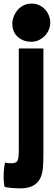

<svg xmlns="http://www.w3.org/2000/svg" viewBox="-78 -850 298 1062"><path d="M162 3Q162 41 160 71.5Q158 102 149 126Q124 192 35 192Q27 192 15 191.5Q3 191 -9.5 190Q-22 189 -33.5 187.5Q-45 186 -52 184Q-56 170 -57 155Q-58 140 -58 128Q-58 107 -56 86Q-54 65 -50 49Q-44 51 -32.5 52Q-21 53 -14 53Q11 53 18.5 39.5Q26 26 26 -15V-582H162ZM97 -830Q121 -830 140.5 -820.5Q160 -811 173 -796Q186 -781 193 -762.5Q200 -744 200 -727Q200 -704 191.5 -684.5Q183 -665 168.5 -650.5Q154 -636 135.5 -627.5Q117 -619 96 -619Q70 -619 50 -627.5Q30 -636 16.5 -649.5Q3 -663 -3.5 -681Q-10 -699 -10 -718Q-10 -737 -2.5 -757Q5 -777 18.5 -793.5Q32 -810 52 -820Q72 -830 97 -830Z"/></svg>

Font: Ranchers
Style: Regular
Weight: 400
Designer: Pablo Impallari, Brenda Gallo
Foundry: Pablo Impallari, Brenda Gallo
Version: Version 1.000; ttfautohint (v0.8) -G 200 -r 50